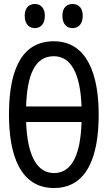

<svg xmlns="http://www.w3.org/2000/svg" viewBox="-20 -933 540 963"><path d="M344 -792C373 -792 395 -812 395 -854C395 -894 373 -913 344 -913C315 -913 293 -895 293 -854C293 -812 315 -792 344 -792ZM155 -792C183 -792 205 -812 205 -854C205 -894 183 -913 155 -913C126 -913 104 -895 104 -854C104 -812 126 -792 155 -792ZM251 10C419 10 475 -152 475 -358C475 -563 415 -726 250 -726C97 -726 25 -597 25 -359C25 -156 81 10 251 10ZM250 -651C336 -651 383 -564 389 -399H111C116 -562 157 -651 250 -651ZM251 -65C164 -65 117 -155 111 -321H389C384 -152 338 -65 251 -65Z"/></svg>

Font: Noto Sans Mono ExtraCondensed
Style: Regular
Weight: 400
Width: 2
Designer: Monotype Design Team
Foundry: Monotype Imaging Inc.
Version: Version 2.014